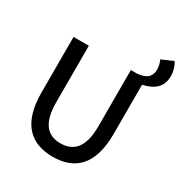

<svg xmlns="http://www.w3.org/2000/svg" viewBox="-212 -1090 1200 1262"><g transform="rotate(30 388.0 -459.0)"><path d="M367 14C530 14 640 -76 640 -316V-690C719 -707 776 -746 776 -834C776 -872 764 -907 748 -932L660 -894C669 -876 676 -851 676 -827C676 -762 634 -743 577 -737H528V-309C528 -142 460 -88 367 -88C275 -88 209 -142 209 -309V-737H93V-316C93 -76 204 14 367 14Z"/></g></svg>

Font: ChiuKong Gothic CL Medium
Style: Regular
Weight: 500
Designer: Ryoko NISHIZUKA 西塚涼子 (kana, bopomofo & ideographs); Paul D. Hunt (Latin, Greek & Cyrillic); Sandoll Communications 산돌커뮤니
Foundry: Adobe
Version: Version 1.300